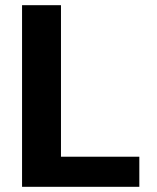

<svg xmlns="http://www.w3.org/2000/svg" viewBox="-20 -720 604 740"><path d="M65 0V-700H215V-116H517V0Z"/></svg>

Font: DM Sans 24pt Black
Style: Regular
Weight: 900
Designer: Colophon Foundry, Jonny Pinhorn
Foundry: Colophon Foundry
Version: Version 4.004;gftools[0.9.30]